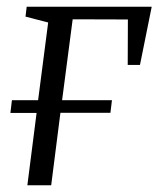

<svg xmlns="http://www.w3.org/2000/svg" viewBox="-20 -552 476 572"><path d="M59.5 -532H432L397 -358.5H360.5L361 -494L196.5 -494.5L165 -253.5H313.5L309 -216H160L132.5 0H61.5L89 -215.5H11L15.5 -253.5H93.5L123.5 -485L56 -502.5Z"/></svg>

Font: Merriweather 72pt Light
Style: Italic
Weight: 300
Italic angle: -7.8°
Version: Version 2.101